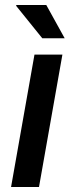

<svg xmlns="http://www.w3.org/2000/svg" viewBox="-20 -743 291 763"><path d="M24 0 117 -526H228L135 0ZM148 -591 44 -720 45 -723H164L237 -591Z"/></svg>

Font: Archivo SemiExpanded Medium
Style: Italic
Weight: 500
Width: 6
Italic angle: -10°
Designer: Hector Gatti
Foundry: Omnibus-Type
Version: Version 2.001